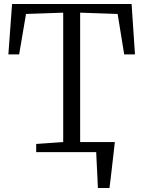

<svg xmlns="http://www.w3.org/2000/svg" viewBox="-20 -763 719 963"><path d="M370 -50.5H544V-22.5H370ZM471 180Q470 157.5 469 134.5Q468 111.5 466.8 89Q465.5 66.5 464.5 44Q463.5 21.5 462.5 0L414 -50.5H556Q553.5 -27.5 550.8 -4.5Q548 18.5 545.5 41.8Q543 65 540.2 88Q537.5 111 534.8 134.2Q532 157.5 529 180ZM297 -50.5V-699.5L110.5 -693L76 -490H22L40.5 -743H640L657 -490H603L570 -693L382 -699.5V-50.5L520.5 -41V0H161.5V-41Z"/></svg>

Font: Merriweather 28pt Light
Style: Regular
Weight: 300
Version: Version 2.100